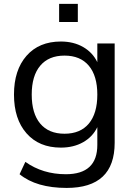

<svg xmlns="http://www.w3.org/2000/svg" viewBox="-20 -759 687 972"><path d="M317.4 192.4Q164.1 192.4 79.1 123L108.4 60.5Q196.3 123 313.5 123Q472.7 123 472.7 -25.4V-115.2Q449.2 -66.4 400.9 -39.1Q352.5 -11.7 288.1 -11.7Q177.7 -11.7 114.3 -84Q50.8 -156.2 50.8 -280.3Q50.8 -404.3 114.3 -476.6Q177.7 -548.8 288.1 -548.8Q352.5 -548.8 400.9 -521Q449.2 -493.2 472.7 -444.3V-539.1H560.5V-36.1Q560.5 192.4 317.4 192.4ZM140.6 -280.3Q140.6 -184.6 183.6 -133.3Q226.6 -82 306.6 -82Q386.7 -82 429.7 -133.3Q472.7 -184.6 472.7 -280.3Q472.7 -375 429.7 -426.3Q386.7 -477.5 306.6 -477.5Q226.6 -477.5 183.6 -426.3Q140.6 -375 140.6 -280.3ZM279.3 -647.5V-739.3H374V-647.5Z"/></svg>

Font: Min Sans
Style: Regular
Weight: 400
Designer: Jinseong-Kim, NotoSansCJK, Nunito
Foundry: Jinseong-Kim
Version: Version 1.400;Glyphs 3.1.2 (3151)